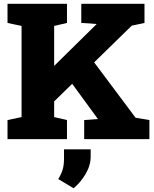

<svg xmlns="http://www.w3.org/2000/svg" viewBox="-20 -731 808 1009"><path d="M220.2 -154.8 132.8 -254.9 487.3 -604 487.8 -605 407.2 -610.4V-710.9H739.3V-610.4L672.4 -596.2ZM19.5 0V-100.1L93.3 -115.7V-594.7L19.5 -610.4V-710.9H332V-610.4L264.6 -594.7V-115.7L332 -100.1V0ZM422.4 0V-100.1L493.7 -105.5H494.6L323.7 -339.4L443.4 -445.3L692.4 -112.3L765.1 -100.1V0ZM366.7 258.3 286.1 210Q300.8 186.5 308.6 162.6Q316.4 138.7 316.4 101.1V53.7H456.5V91.3Q456.5 138.7 429.4 184.1Q402.3 229.5 366.7 258.3Z"/></svg>

Font: Roboto Slab LO Black
Style: Regular
Weight: 900
Designer: Google
Version: Version 2.000